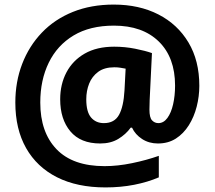

<svg xmlns="http://www.w3.org/2000/svg" viewBox="-20 -739 938 839"><path d="M851 -364Q851 -318 839.5 -273Q828 -228 805 -191.5Q782 -155 748.5 -133.5Q715 -112 670 -112Q631 -112 601 -131.5Q571 -151 557 -181H551Q530 -152 497 -132Q464 -112 418 -112Q332 -112 287.5 -165Q243 -218 243 -305Q243 -371 270.5 -423Q298 -475 350.5 -505Q403 -535 479 -535Q526 -535 571 -526Q616 -517 644 -507L634 -302Q634 -292 633.5 -280.5Q633 -269 633 -260Q633 -225 644.5 -213Q656 -201 672 -201Q695 -201 711.5 -223.5Q728 -246 736.5 -283.5Q745 -321 745 -365Q745 -488 674 -557.5Q603 -627 478 -627Q373 -627 301.5 -584Q230 -541 193 -465Q156 -389 156 -291Q156 -161 227 -87Q298 -13 437 -13Q494 -13 557 -26Q620 -39 674 -58V36Q625 57 566 68.5Q507 80 441 80Q317 80 229 35.5Q141 -9 94 -92Q47 -175 47 -291Q47 -382 77 -460Q107 -538 163 -596.5Q219 -655 298.5 -687Q378 -719 477 -719Q588 -719 672 -676Q756 -633 803.5 -553.5Q851 -474 851 -364ZM357 -305Q357 -250 378 -225.5Q399 -201 434 -201Q480 -201 500 -237Q520 -273 524 -344L529 -439Q518 -441 506 -443Q494 -445 480 -445Q436 -445 409 -425Q382 -405 369.5 -373.5Q357 -342 357 -305Z"/></svg>

Font: Noto Sans Meetei Mayek
Style: Bold
Weight: 700
Designer: Monotype Design Team and Neelakash Kshetrimayum
Foundry: Monotype Imaging Inc.
Version: Version 2.002; ttfautohint (v1.8.4.7-5d5b)